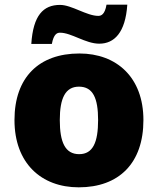

<svg xmlns="http://www.w3.org/2000/svg" viewBox="-20 -792 677 822"><path d="M114 -604H202C210 -647 225 -652 237 -652C286 -652 346 -605 405 -605C469 -605 517 -652 525 -772H436C429 -730 413 -724 401 -724C351 -724 287 -771 237 -771C165 -771 122 -726 114 -604ZM594 -278C594 -461 479 -563 320 -563C147 -563 42 -461 42 -278C42 -93 157 10 317 10C489 10 594 -93 594 -278ZM236 -278C236 -372 260 -421 318 -421C378 -421 400 -372 400 -278C400 -183 378 -132 319 -132C259 -132 236 -183 236 -278Z"/></svg>

Font: Noto Sans Malayalam Black
Style: Regular
Weight: 900
Designer: Jelle Bosma - Monotype Design Team
Foundry: Monotype Imaging Inc.
Version: Version 2.104